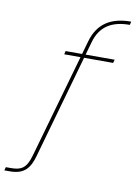

<svg xmlns="http://www.w3.org/2000/svg" viewBox="-193 -815 716 1013"><g transform="rotate(10 164.5 -308.5)"><path d="M108 -522H370L375 -540H112ZM220 -609 37 34C17 104 -11 118 -65 118H-92L-97 136H-67C12 136 39 96 57 34L239 -609C263 -696 324 -735 422 -735L426 -753C320 -753 248 -711 220 -609Z"/></g></svg>

Font: Poppins Devanagari Thin
Style: Italic
Weight: 100
Italic angle: -10°
Designer: Ninad Kale (Devanagari), Jonny Pinhorn (Latin)
Foundry: Indian Type Foundry
Version: 4.005